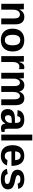

<svg xmlns="http://www.w3.org/2000/svg" viewBox="1836 -2600 775 4486"><g transform="rotate(90 2223.0 -357.5)"><path d="M549 0H412V-296Q412 -436 318 -436Q268 -436 237.5 -393Q207 -350 207 -283V0H70V-410Q70 -416 66 -528H197Q198 -519 200 -478Q203 -437 203 -423H205Q258 -539 375 -539Q459 -539 504 -486.5Q549 -434 549 -335Z M1183 -265Q1183 -136 1111.5 -63Q1040 10 914 10Q790 10 720 -63Q650 -136 650 -265Q650 -392 720.5 -465Q791 -538 917 -538Q1046 -538 1114.5 -467.5Q1183 -397 1183 -265ZM1039 -265Q1039 -444 919 -444Q794 -444 794 -265Q794 -176 824.5 -130Q855 -84 913 -84Q1039 -84 1039 -265Z M1429 0H1292V-404Q1292 -412 1288 -528H1419Q1420 -521 1422 -475Q1425 -430 1425 -416H1427Q1446 -470 1462 -494Q1492 -539 1554 -539Q1578 -539 1596 -531V-417Q1565 -424 1537 -424Q1485 -424 1457 -382Q1429 -340 1429 -259Z M2128 0H1992V-296Q1992 -436 1912 -436Q1870 -436 1844 -393.5Q1818 -351 1818 -283V0H1681V-410Q1681 -416 1677 -528H1808Q1809 -519 1811 -478Q1814 -437 1814 -423H1816Q1863 -539 1970 -539Q2091 -539 2117 -423H2120Q2147 -485 2184.5 -512Q2222 -539 2280 -539Q2357 -539 2397.5 -486.5Q2438 -434 2438 -335V0H2302V-296Q2302 -436 2222 -436Q2182 -436 2156.5 -397Q2131 -358 2128 -290Z M2692 10Q2615 10 2572 -32Q2529 -74 2529 -149Q2529 -231 2582.5 -274Q2636 -317 2738 -318L2852 -320V-347Q2852 -399 2833.5 -424Q2815 -449 2774 -449Q2736 -449 2718.5 -432Q2701 -415 2696 -375L2553 -381Q2579 -538 2780 -538Q2880 -538 2934.5 -488.5Q2989 -439 2989 -349V-156Q2989 -112 2998.5 -95Q3008 -78 3032 -78Q3048 -78 3063 -81V-7Q3009 6 2975 6Q2925 6 2899.5 -19Q2874 -44 2869 -94H2866Q2807 10 2692 10ZM2852 -218V-245L2781 -244Q2734 -243 2713 -233Q2672 -216 2672 -160Q2672 -124 2689 -105Q2706 -86 2736 -86Q2784 -86 2818 -125Q2852 -164 2852 -218Z M3263 0H3126V-725H3263Z M3620 10Q3500 10 3436.5 -61Q3373 -132 3373 -267Q3373 -397 3438 -467.5Q3503 -538 3622 -538Q3736 -538 3796 -462.5Q3856 -387 3856 -242V-238H3517Q3517 -82 3627 -82Q3700 -82 3719 -145L3848 -134Q3792 10 3620 10ZM3620 -452Q3573 -452 3546.5 -418.5Q3520 -385 3518 -324H3723Q3715 -452 3620 -452Z M4405 -154Q4405 -78 4342.5 -34Q4280 10 4169 10Q4061 10 4002.5 -24.5Q3944 -59 3925 -132L4046 -150Q4056 -111 4081.5 -96Q4107 -81 4169 -81Q4226 -81 4252.5 -95.5Q4279 -110 4279 -142Q4279 -167 4257.5 -182Q4236 -197 4186 -207Q4072 -229 4029 -250Q3946 -292 3946 -378Q3946 -454 4004.5 -496.5Q4063 -539 4170 -539Q4264 -539 4321.5 -502Q4379 -465 4393 -396L4271 -383Q4265 -417 4242 -432Q4219 -447 4170 -447Q4072 -447 4072 -393Q4072 -370 4091 -356.5Q4110 -343 4154 -334Q4227 -319 4265.5 -308Q4304 -297 4339.5 -277Q4375 -257 4389 -228Q4403 -199 4405 -154Z"/></g></svg>

Font: Libra Sans
Style: Bold
Weight: 700
Foundry: Context Ltd
Version: Version 1.000